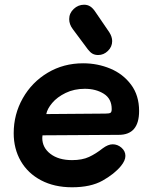

<svg xmlns="http://www.w3.org/2000/svg" viewBox="-20 -783 636 813"><path d="M38 -219Q38 -299 76.5 -367Q115 -435 182 -475Q249 -515 332 -515Q393 -515 447 -492.5Q501 -470 535 -424.5Q569 -379 569 -313Q569 -212 483 -212L160 -210L159 -199Q159 -158 193.5 -131.5Q228 -105 285 -105Q328 -105 357 -118.5Q386 -132 415 -155Q438 -172 457 -172Q478 -172 494.5 -157.5Q511 -143 511 -123Q511 -103 492 -80Q464 -46 414 -18Q364 10 285 10Q210 10 154 -19.5Q98 -49 68 -101Q38 -153 38 -219ZM426 -302Q443 -302 448 -305.5Q453 -309 453 -321Q453 -365 419.5 -386Q386 -407 339 -407Q294 -407 258 -389.5Q222 -372 201 -347Q180 -322 176 -300ZM352 -574 288 -660Q273 -680 273 -702Q273 -727 292 -745Q311 -763 336 -763Q351 -763 362.5 -755.5Q374 -748 385 -731L443 -646Q455 -627 455 -609Q455 -585 437 -567.5Q419 -550 396 -550Q382 -550 372 -555.5Q362 -561 352 -574Z"/></svg>

Font: Mali
Style: Bold Italic
Weight: 700
Italic angle: -10°
Version: Version 1.000; ttfautohint (v1.6)